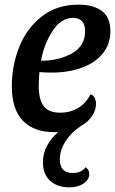

<svg xmlns="http://www.w3.org/2000/svg" viewBox="-20 -550 497 828"><path d="M150 -239Q147 -206 147 -179Q147 -122 168 -93Q189 -64 240 -64Q283 -64 317 -84.5Q351 -105 370 -143Q382 -140 388 -128.5Q394 -117 394 -102Q394 -75 377 -49.5Q360 -24 328 -6Q287 21 262.5 59.5Q238 98 238 137Q238 196 293 196Q332 196 349 171Q365 182 365 200Q365 224 341 241Q317 258 280 258Q227 258 196 229.5Q165 201 165 150Q165 112 183 78.5Q201 45 231 20H215Q126 20 78.5 -29.5Q31 -79 31 -178Q31 -267 63 -347.5Q95 -428 160 -479Q225 -530 319 -530Q382 -530 419 -503Q456 -476 456 -415Q456 -359 422.5 -318.5Q389 -278 331.5 -257.5Q274 -237 204 -237Q176 -237 150 -239ZM157 -288Q234 -288 290.5 -320Q347 -352 347 -415Q347 -444 333.5 -458.5Q320 -473 295 -473Q243 -473 206 -415.5Q169 -358 157 -288Z"/></svg>

Font: Sansita SW
Style: Italic
Weight: 400
Italic angle: -11°
Designer: Pablo Cosgaya
Foundry: Omnibus-Type
Version: Version 1.000